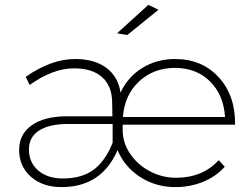

<svg xmlns="http://www.w3.org/2000/svg" viewBox="-20 -763 1025 784"><path d="M585.9 -743.2 627 -723.1 500 -620.1 458 -627ZM481 -231Q481 -180.7 511 -135.7Q541 -90.8 591.3 -64Q641.6 -37.1 698.2 -37.1Q807.1 -37.1 873 -108.9L897.9 -82Q860.8 -41.5 808.6 -20.3Q756.3 1 695.8 1Q615.7 1 552 -40.5Q488.3 -82 460 -149.9Q395 1 231 1Q154.3 1 106.2 -41.3Q58.1 -83.5 58.1 -150.9Q58.1 -215.3 109.9 -251.7Q161.6 -288.1 252.9 -288.1H439L438 -342.8Q438 -410.6 397.7 -447.3Q357.4 -483.9 282.2 -483.9Q195.8 -483.9 101.1 -416L85 -449.2Q189 -522 287.1 -522Q365.7 -522 414.1 -486.1Q462.4 -450.2 472.2 -384.8Q501.5 -448.7 560.8 -485.4Q620.1 -522 694.8 -522Q804.7 -522 873 -447.5Q941.4 -373 939.9 -253.9H481ZM898.9 -285.2Q893.1 -376 837.2 -430.9Q781.2 -485.8 694.8 -485.8Q606.9 -485.8 547.6 -430.2Q488.3 -374.5 481.9 -285.2ZM257.8 -256.8Q181.2 -256.8 139.6 -230Q98.1 -203.1 98.1 -152.8Q98.1 -99.6 136 -66.9Q173.8 -34.2 236.8 -34.2Q312.5 -34.2 360.8 -68.8Q409.2 -103.5 439.9 -180.2V-256.8Z"/></svg>

Font: Montserrat-Arabic ExtraLight
Style: Regular
Weight: 275
Designer: Mohamed Gaber
Foundry: Kief Type Foundry
Version: Version 5.008;PS 005.008;hotconv 1.0.88;makeotf.lib2.5.64775